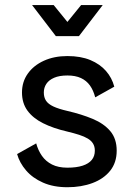

<svg xmlns="http://www.w3.org/2000/svg" viewBox="-20 -743 538 772"><path d="M251 -517.6Q197.8 -517.6 156.5 -498.8Q115.2 -480 91.8 -447Q68.4 -414.1 68.4 -371.1Q68.4 -328.6 90.3 -298.3Q112.3 -268.1 153.1 -247.6Q193.8 -227.1 251 -213.9Q277.8 -207.5 298.3 -200.9Q318.8 -194.3 333 -185.8Q347.2 -177.2 354.2 -165.5Q361.3 -153.8 361.3 -137.2Q361.3 -115.2 349.1 -100.1Q336.9 -85 312.3 -76.9Q287.6 -68.8 251 -68.8Q214.4 -68.8 189.2 -81.5Q164.1 -94.2 148.7 -116.2Q133.3 -138.2 125.5 -166.5L48.8 -123.5Q58.6 -88.4 84.7 -57.9Q110.8 -27.3 152.8 -8.8Q194.8 9.8 251 9.8Q307.1 9.8 352.1 -7.1Q397 -23.9 423.1 -56.6Q449.2 -89.4 449.2 -137.2Q449.2 -185.1 423.6 -215.6Q397.9 -246.1 353 -264.9Q308.1 -283.7 251 -296.9Q215.3 -305.2 194.6 -314.9Q173.8 -324.7 165 -338.1Q156.2 -351.6 156.2 -371.1Q156.2 -390.6 166.5 -406Q176.8 -421.4 197.8 -430.4Q218.8 -439.5 251 -439.5Q283.2 -439.5 305.4 -429.2Q327.6 -418.9 341.6 -399.4Q355.5 -379.9 362.8 -351.6L439.5 -394.5Q430.2 -430.2 406 -457.8Q381.8 -485.4 343.3 -501.5Q304.7 -517.6 251 -517.6ZM195.8 -722.7H108.9L204.6 -597.7H297.4ZM306.2 -722.7 204.6 -597.7H297.4L393.1 -722.7Z"/></svg>

Font: Giphurs
Style: Regular
Weight: 400
Version: Version 2.010